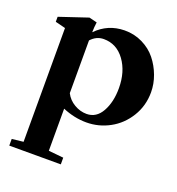

<svg xmlns="http://www.w3.org/2000/svg" viewBox="-126 -556 828 896"><g transform="rotate(20 288.0 -108.5)"><path d="M19 236.3V203.1L75.7 196.8V-368.2L25.4 -380.9V-405.8L166.5 -453.1L205.6 -443.4Q202.1 -418.5 201.7 -393.1Q258.8 -452.1 341.3 -453.1Q389.6 -453.6 430.9 -433.3Q472.2 -413.1 498.8 -379.9Q525.4 -346.7 540.5 -305.9Q555.7 -265.1 555.7 -223.6Q555.7 -156.2 522 -101.6Q488.3 -46.9 434.3 -17.6Q380.4 11.7 319.3 11.7Q259.8 11.7 200.7 -13.2V195.8L274.9 203.1V236.3ZM264.2 -381.8Q227.5 -381.8 200.7 -352.1V-90.3Q215.8 -60.5 245.4 -43.2Q274.9 -25.9 306.6 -25.9Q355 -25.9 381.6 -73.5Q408.2 -121.1 408.2 -189.9Q408.2 -272 368.2 -326.9Q328.1 -381.8 264.2 -381.8Z"/></g></svg>

Font: Elstob 10pt
Style: Bold
Weight: 700
Designer: Peter S. Baker
Version: Version 1.015